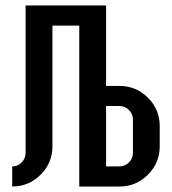

<svg xmlns="http://www.w3.org/2000/svg" viewBox="-20 -679 626 699"><path d="M366.2 -73.2H415Q435.1 -73.2 449.5 -87.6Q463.9 -102.1 463.9 -122.1V-244.1Q463.9 -264.2 449.5 -278.6Q435.1 -293 415 -293H366.2ZM268.6 -585.9H170.9V-146.5Q170.9 -85.9 127.9 -43Q85 0 24.4 0V-73.2Q44.4 -73.2 58.8 -87.6Q73.2 -102.1 73.2 -122.1V-659.2H366.2V-366.2H415Q475.6 -366.2 518.6 -323.2Q561.5 -280.3 561.5 -219.7V-146.5Q561.5 -85.9 518.6 -43Q475.6 0 415 0H268.6Z"/></svg>

Font: Alegre Sans
Style: Regular
Weight: 400
Width: 3
Designer: GrandChaos9000
Version: Version 1.2.6 - August 1, 2014